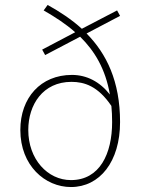

<svg xmlns="http://www.w3.org/2000/svg" viewBox="-20 -742 572 774"><path d="M464 -678 452 -700 310 -626C268 -664 221 -695 172 -722L156 -700C201 -674 245 -646 283 -612L150 -542L162 -520L303 -594C361 -537 405 -465 423 -361C382 -413 329 -440 270 -440C144 -440 62 -348 62 -218C62 -74 162 12 266 12C382 12 464 -90 464 -250C464 -415 409 -526 329 -607L464 -678ZM266 -16C172 -16 94 -100 94 -218C94 -320 153 -412 268 -412C320 -412 375 -395 429 -315C431 -295 432 -273 432 -250C432 -122 382 -16 266 -16Z"/></svg>

Font: Assistant ExtraLight
Style: Regular
Weight: 275
Designer: Hebrew By Ben Nathan, Latin by Paul Hunt
Version: Version 2.001;PS 002.001;hotconv 1.0.88;makeotf.lib2.5.64775